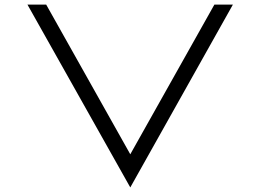

<svg xmlns="http://www.w3.org/2000/svg" viewBox="-20 -820 1139 840"><path d="M550 -145 918 -800H999L550 0L100 -800H182Z"/></svg>

Font: Dune Rise
Style: Regular
Weight: 400
Version: Version 001.000